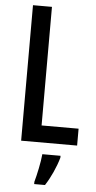

<svg xmlns="http://www.w3.org/2000/svg" viewBox="-62 -750 504 1008"><g transform="rotate(5 190.5 -246.5)"><path d="M70 0H365V-89H170V-714H70ZM283 71V61H187C184 101 168 174 158 209V221H215C242 180 269 121 283 71Z"/></g></svg>

Font: Noto Sans Lao ExtraCondensed Medium
Style: Regular
Weight: 500
Width: 2
Designer: Monotype Design Team
Foundry: Monotype Imaging Inc.
Version: Version 2.003